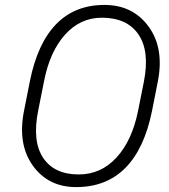

<svg xmlns="http://www.w3.org/2000/svg" viewBox="-20 -741 679 771"><path d="M590.3 -294.9Q559.6 -143.6 483.4 -66.7Q407.2 10.3 285.6 10.3Q173.3 10.3 111.3 -76.7Q49.3 -163.6 77.1 -299.3L100.1 -415.5Q130.4 -566.4 205.3 -643.8Q280.3 -721.2 399.4 -721.2Q513.7 -721.2 577.1 -633.8Q640.6 -546.4 613.3 -411.1ZM557.6 -412.1Q582 -535.2 536.1 -602.5Q490.2 -669.9 389.2 -669.9Q302.2 -669.9 241.2 -601.8Q180.2 -533.7 157.2 -416.5L133.8 -299.3Q108.4 -175.3 152.8 -107.9Q197.3 -40.5 295.9 -40.5Q385.7 -40.5 448 -108.6Q510.3 -176.8 534.2 -294.9Z"/></svg>

Font: Franko
Style: Light Italic
Weight: 300
Designer: Google
Version: Version 1.200310; 2013